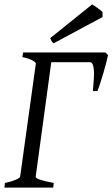

<svg xmlns="http://www.w3.org/2000/svg" viewBox="-20 -854 512 874"><path d="M0 0 2.4 -21Q33.2 -27.8 52 -35.9Q70.8 -43.9 71.8 -50.8L143.1 -564Q144 -569.8 128.4 -578.6Q112.8 -587.4 82 -594.2L85 -615.2H460L471.7 -603Q469.2 -590.3 463.6 -568.6Q458 -546.9 450.9 -522.7Q443.8 -498.5 436.5 -475.8Q429.2 -453.1 423.8 -439.5H402.8Q405.8 -470.7 407.2 -495.1Q408.7 -519.5 407.2 -536.4Q405.8 -553.2 401.4 -562Q397 -570.8 388.7 -570.8H213.4L142.6 -50.8Q142.1 -47.4 145.3 -44.2Q148.4 -41 157.5 -37.6Q166.5 -34.2 182.6 -30Q198.7 -25.9 224.6 -21L222.2 0ZM446.8 -776.4 224.6 -657.2Q217.8 -661.6 215.3 -666Q212.9 -670.4 208.5 -680.2L399.4 -834L410.6 -826.7Q417 -822.3 424.1 -817.4Q431.2 -812.5 437.5 -807.6Q443.8 -802.7 446.8 -799.3Z"/></svg>

Font: Gentium Plus
Style: Italic
Weight: 400
Italic angle: -8°
Designer: J. Victor Gaultney, Annie Olsen, Iska Routamaa
Foundry: SIL International
Version: Version 1.510